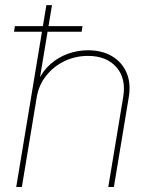

<svg xmlns="http://www.w3.org/2000/svg" viewBox="-20 -748 610 768"><path d="M127 -359.4 67.4 0H44.9L165.5 -727.5H188L137.2 -421.9H131.3Q150.4 -463.9 181.6 -491.5Q212.9 -519 251.7 -533Q290.5 -546.9 332 -546.9Q388.2 -546.9 428 -523.2Q467.8 -499.5 486.1 -457.5Q504.4 -415.5 495.1 -359.4L435.5 0H413.1L472.7 -359.4Q485.4 -433.6 445.8 -479Q406.2 -524.4 332 -524.4Q281.2 -524.4 237.5 -503.2Q193.8 -481.9 164.3 -444.6Q134.8 -407.2 127 -359.4ZM36.1 -621.1 39.6 -643.6H310.1L306.6 -621.1Z"/></svg>

Font: Inter 18pt Thin
Style: Italic
Weight: 250
Italic angle: -9.3988°
Version: Version 4.001;git-66647c0bb